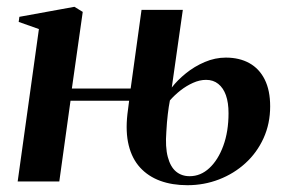

<svg xmlns="http://www.w3.org/2000/svg" viewBox="-20 -534 834 565"><path d="M531.5 11Q486.5 11 451.2 -2Q416 -15 392.2 -41Q368.5 -67 358.8 -106.2Q349 -145.5 355 -198.5L360 -237.5H187.5L154.5 0H32L94.5 -448.5L35 -469.5L37 -484.5L199 -514L223.5 -499L191.5 -273.5H364.5L396.5 -505H518L485.5 -276.5Q502 -298 527 -318.2Q552 -338.5 582.5 -351.5Q613 -364.5 644.5 -364.5Q684.5 -364.5 713.8 -348.2Q743 -332 759 -300Q775 -268 775 -221Q775 -170 755.5 -127.2Q736 -84.5 702.2 -53.8Q668.5 -23 624.5 -6Q580.5 11 531.5 11ZM538 -15.5Q570.5 -15.5 596.2 -39.5Q622 -63.5 637.2 -105.2Q652.5 -147 652.5 -201Q652.5 -232 644.8 -253.8Q637 -275.5 622.2 -287.2Q607.5 -299 586.5 -299Q567.5 -299 548 -290.2Q528.5 -281.5 511 -267.8Q493.5 -254 480 -238.5Q476.5 -221 473.8 -198Q471 -175 469.5 -146.5Q466 -101 473.8 -72Q481.5 -43 498 -29.2Q514.5 -15.5 538 -15.5Z"/></svg>

Font: Merriweather 144pt SemiBold
Style: Italic
Weight: 600
Italic angle: -7.8°
Version: Version 2.101